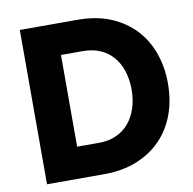

<svg xmlns="http://www.w3.org/2000/svg" viewBox="-79 -790 875 870"><g transform="rotate(-10 358.0 -355.0)"><path d="M68 0V-710H333Q421 -710 487 -682Q553 -654 597.5 -606Q642 -558 664.5 -493.5Q687 -429 687 -356Q687 -275 662 -209.5Q637 -144 590.5 -97.5Q544 -51 478.5 -25.5Q413 0 333 0ZM520 -356Q520 -403 507.5 -441.5Q495 -480 471 -508Q447 -536 412 -551Q377 -566 333 -566H232V-144H333Q378 -144 413 -160Q448 -176 471.5 -204.5Q495 -233 507.5 -271.5Q520 -310 520 -356Z"/></g></svg>

Font: Boldmen
Style: Bold
Weight: 700
Designer: Matt McInerney, Pablo Impallari, Rodrigo Fuenzalida
Foundry: LIVING CONCEPT
Version: Version 1.000